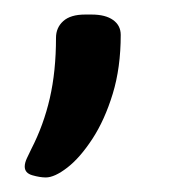

<svg xmlns="http://www.w3.org/2000/svg" viewBox="-20 -128 238 264"><path d="M43 116Q35 116 24.5 113Q14 110 14 101Q14 96 17 89.5Q20 83 23 77Q40 44 48.5 7Q57 -30 57 -76Q57 -90 67 -99Q77 -108 97 -108H106Q125 -108 135.5 -100.5Q146 -93 146 -80Q146 -35 135 1Q124 37 107 63Q90 89 72.5 102.5Q55 116 43 116Z"/></svg>

Font: Asap
Style: Regular
Weight: 400
Designer: Pablo Cosgaya
Foundry: Omnibus-Type
Version: Version 3.001